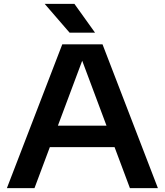

<svg xmlns="http://www.w3.org/2000/svg" viewBox="-20 -968 848 988"><path d="M15.5 0 300.5 -740H507.5L792.5 0H648.5L569.5 -211H236.5L157.5 0ZM278 -321.5H528L403 -655.5ZM338 -800 210 -948H363L469 -800Z"/></svg>

Font: Encode Sans Exp SmBold
Style: Regular
Weight: 600
Width: 7
Designer: Multiple Designers
Foundry: Impallari Type
Version: Version 3.002; ttfautohint (v1.8.3) -l 8 -r 50 -G 200 -x 14 